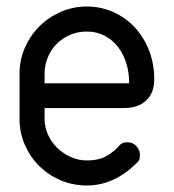

<svg xmlns="http://www.w3.org/2000/svg" viewBox="-20 -570 534 590"><path d="M117 -314H377Q377 -347 368 -376Q359 -405 342 -426.5Q325 -448 301 -460.5Q277 -473 247 -473Q219 -473 195.5 -463Q172 -453 154.5 -435.5Q137 -418 127 -394Q117 -370 117 -343ZM344 -120Q354 -133 372 -133Q388 -133 399 -121Q410 -109 410 -94Q410 -89 409 -83Q408 -77 403 -72Q332 0 247 0Q204 0 166.5 -16Q129 -32 101 -59.5Q73 -87 56.5 -124.5Q40 -162 40 -205V-343Q40 -386 56.5 -423.5Q73 -461 101 -489Q129 -517 166.5 -533.5Q204 -550 247 -550Q290 -550 328 -533Q366 -516 394 -486Q422 -456 438 -415Q454 -374 454 -326Q454 -284 429 -261Q404 -238 361 -238H117V-205Q117 -179 127.5 -156Q138 -133 156 -115.5Q174 -98 197.5 -87.5Q221 -77 247 -77Q285 -77 309 -91.5Q333 -106 344 -120Z"/></svg>

Font: VDS Compensated
Style: Light
Weight: 300
Designer: artmaker
Foundry: artmaker
Version: Version 1.000 2012 initial release